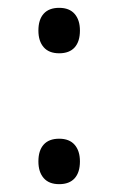

<svg xmlns="http://www.w3.org/2000/svg" viewBox="-20 -463 304 490"><path d="M78 -385Q78 -413 91.5 -428Q105 -443 131 -443Q157 -443 170.5 -427.5Q184 -412 184 -385Q184 -357 170.5 -342Q157 -327 131 -327Q105 -327 91.5 -342.5Q78 -358 78 -385ZM78 -51Q78 -79 91.5 -94Q105 -109 131 -109Q157 -109 170.5 -93.5Q184 -78 184 -51Q184 -23 170.5 -8Q157 7 131 7Q105 7 91.5 -8.5Q78 -24 78 -51Z"/></svg>

Font: Caladea
Style: Regular
Weight: 400
Designer: Carolina Giovagnoli and Andres Torresi
Foundry: Carolina Giovagnoli & Andres Torresi
Version: Version 1.001